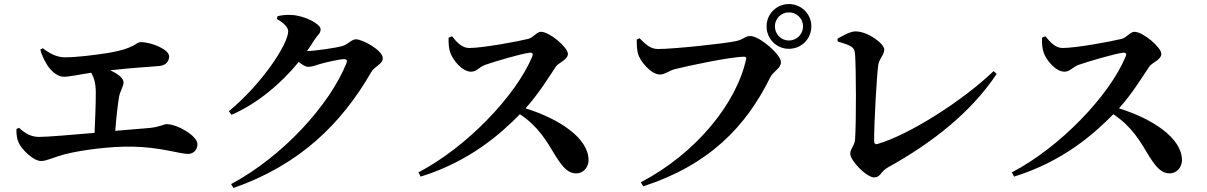

<svg xmlns="http://www.w3.org/2000/svg" viewBox="-20 -867 5960 948"><path d="M61 -230C61 -198 64 -181 72 -163C85 -132 143 -72 183 -72C210 -72 247 -91 295 -104C381 -127 531 -145 632 -143C770 -141 869 -107 908 -107C936 -107 955 -128 955 -155C955 -196 856 -254 803 -254C787 -254 774 -241 717 -235L549 -221C554 -285 561 -348 568 -390C573 -418 590 -440 590 -460C590 -482 561 -503 524 -520C638 -533 726 -537 765 -541C801 -544 815 -565 815 -589C815 -622 730 -659 674 -659C651 -659 648 -628 517 -606C440 -594 355 -584 301 -584C260 -584 225 -603 191 -629L179 -622C186 -595 199 -568 215 -543C234 -514 266 -488 294 -488C323 -488 365 -498 430 -508C445 -483 453 -453 453 -409C453 -356 450 -275 447 -211C330 -201 217 -191 172 -191C133 -191 103 -209 74 -236Z M1121 42 1133 61C1460 -53 1666 -256 1813 -511C1831 -541 1870 -551 1870 -579C1870 -620 1768 -673 1738 -673C1716 -673 1699 -649 1674 -641C1646 -631 1531 -615 1496 -615C1509 -634 1522 -652 1533 -671C1550 -697 1563 -701 1563 -723C1563 -748 1486 -790 1420 -793C1387 -795 1369 -791 1350 -787L1347 -773C1379 -756 1403 -732 1403 -713C1403 -649 1272 -451 1110 -318L1123 -300C1252 -356 1368 -455 1455 -561C1473 -547 1489 -537 1501 -537C1520 -537 1536 -543 1557 -550C1586 -559 1658 -575 1679 -575C1691 -575 1696 -570 1691 -556C1607 -347 1375 -94 1121 42Z M2195 -681C2194 -654 2196 -628 2203 -608C2215 -571 2262 -513 2306 -513C2334 -513 2346 -537 2379 -548C2429 -565 2557 -603 2597 -607C2608 -607 2614 -603 2608 -588C2527 -393 2281 -138 2046 -16L2057 5C2300 -70 2455 -209 2547 -303C2640 -241 2679 -170 2725 -94C2759 -41 2785 -11 2824 -11C2864 -11 2886 -45 2886 -76C2886 -186 2739 -281 2575 -332C2640 -404 2692 -490 2726 -540C2738 -557 2784 -572 2784 -601C2784 -633 2694 -710 2651 -710C2630 -710 2613 -681 2588 -675C2540 -663 2365 -630 2296 -630C2262 -630 2234 -659 2212 -688Z M3765 -737C3765 -675 3814 -626 3875 -626C3937 -626 3986 -675 3986 -737C3986 -798 3937 -847 3875 -847C3814 -847 3765 -798 3765 -737ZM3806 -737C3806 -775 3837 -806 3875 -806C3914 -806 3945 -775 3945 -737C3945 -698 3914 -667 3875 -667C3837 -667 3806 -698 3806 -737ZM3228 -625C3191 -625 3166 -650 3138 -678L3124 -672C3124 -645 3124 -627 3130 -602C3140 -565 3194 -499 3239 -499C3262 -499 3287 -519 3310 -525C3367 -540 3588 -587 3655 -587C3662 -587 3666 -584 3664 -575C3616 -356 3417 -110 3144 33L3156 53C3480 -52 3663 -241 3783 -485C3799 -517 3836 -528 3836 -561C3836 -597 3731 -689 3685 -689C3657 -689 3655 -673 3614 -664C3560 -652 3308 -625 3228 -625Z M4115 -676 4116 -662C4193 -640 4199 -631 4202 -598C4207 -523 4208 -267 4202 -180C4201 -150 4178 -132 4178 -109C4178 -73 4259 9 4296 9C4328 9 4327 -20 4365 -41C4580 -160 4773 -310 4901 -502L4886 -516C4731 -367 4464 -199 4312 -156C4301 -153 4296 -159 4296 -172C4296 -269 4309 -491 4316 -544C4319 -574 4346 -596 4346 -622C4346 -652 4265 -712 4204 -712C4177 -712 4141 -690 4115 -676Z M5125 -681C5124 -654 5126 -628 5133 -608C5145 -571 5192 -513 5236 -513C5264 -513 5276 -537 5309 -548C5359 -565 5487 -603 5527 -607C5538 -607 5544 -603 5538 -588C5457 -393 5211 -138 4976 -16L4987 5C5230 -70 5385 -209 5477 -303C5570 -241 5609 -170 5655 -94C5689 -41 5715 -11 5754 -11C5794 -11 5816 -45 5816 -76C5816 -186 5669 -281 5505 -332C5570 -404 5622 -490 5656 -540C5668 -557 5714 -572 5714 -601C5714 -633 5624 -710 5581 -710C5560 -710 5543 -681 5518 -675C5470 -663 5295 -630 5226 -630C5192 -630 5164 -659 5142 -688Z"/></svg>

Font: Noto Serif CJK KR
Style: Bold
Weight: 700
Designer: Ryoko NISHIZUKA 西塚涼子 (kana & ideographs); Frank Grießhammer (Latin, Greek & Cyrillic); Wenlong ZHANG 张文龙 (bopomofo); San
Foundry: Adobe
Version: Version 2.001;hotconv 1.1.0;makeotfexe 2.6.0